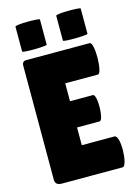

<svg xmlns="http://www.w3.org/2000/svg" viewBox="-133 -973 758 1046"><g transform="rotate(-15 246.5 -450.0)"><path d="M59 -751C59 -742 198 -745 198 -752V-895C198 -902 59 -903 59 -891ZM289 -751C289 -742 428 -745 428 -752V-895C428 -902 289 -903 289 -891ZM425 0C455 0 462 -174 425 -174H241V-274H368C394 -274 396 -422 370 -422H241V-523H426C452 -523 456 -700 426 -700H68C53 -700 45 -691 45 -674V-31C45 -10 58 0 83 0Z"/></g></svg>

Font: Lilita 2
Style: Regular
Weight: 400
Designer: Juan Montoreano
Foundry: Juan Montoreano
Version: Version 2.001